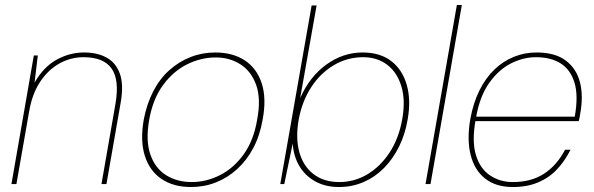

<svg xmlns="http://www.w3.org/2000/svg" viewBox="-20 -740 2387 772"><path d="M26 0 116 -517H132L119 -408Q156 -472 208.5 -500.5Q261 -529 318 -529Q371 -529 408.5 -508.5Q446 -488 462 -443.5Q478 -399 465 -326L408 0H388L444 -321Q461 -418 429 -464Q397 -510 316 -510Q264 -510 218.5 -484.5Q173 -459 141 -410.5Q109 -362 97 -291L46 0Z M748 12Q678 12 630 -20Q582 -52 562.5 -113Q543 -174 558 -259Q570 -322 596 -372.5Q622 -423 660.5 -457.5Q699 -492 746 -510.5Q793 -529 845 -529Q916 -529 964.5 -497Q1013 -465 1032.5 -404.5Q1052 -344 1036 -259Q1025 -195 998.5 -145Q972 -95 933.5 -60Q895 -25 848 -6.5Q801 12 748 12ZM751 -8Q809 -8 864 -35.5Q919 -63 959.5 -119Q1000 -175 1014 -259Q1030 -343 1010 -398.5Q990 -454 946.5 -481.5Q903 -509 848 -509Q788 -509 732.5 -481.5Q677 -454 636 -398.5Q595 -343 580 -259Q565 -175 584.5 -119Q604 -63 648 -35.5Q692 -8 751 -8Z M1343 12Q1288 12 1247 -11Q1206 -34 1183 -73.5Q1160 -113 1157 -163L1123 0H1107L1233 -718H1253L1187 -346Q1226 -433 1293 -481Q1360 -529 1438 -529Q1508 -529 1553 -494.5Q1598 -460 1615.5 -398.5Q1633 -337 1619 -259Q1609 -200 1584.5 -150.5Q1560 -101 1524 -64.5Q1488 -28 1442 -8Q1396 12 1343 12ZM1344 -8Q1405 -8 1457 -39Q1509 -70 1546 -126Q1583 -182 1597 -259Q1611 -336 1594 -392.5Q1577 -449 1537 -479.5Q1497 -510 1440 -510Q1376 -510 1321.5 -477.5Q1267 -445 1230.5 -388Q1194 -331 1181 -259Q1168 -185 1183.5 -128.5Q1199 -72 1240.5 -40Q1282 -8 1344 -8Z M1691 0 1817 -720H1837L1711 0Z M2042 12Q1973 12 1930 -22.5Q1887 -57 1872 -118.5Q1857 -180 1871 -261Q1883 -327 1908 -377Q1933 -427 1968 -460.5Q2003 -494 2046 -511.5Q2089 -529 2137 -529Q2212 -529 2255 -496.5Q2298 -464 2312 -409Q2326 -354 2313 -283Q2312 -274 2310.5 -268Q2309 -262 2307 -253H1881L1884 -271H2291Q2306 -355 2290 -407.5Q2274 -460 2234.5 -485Q2195 -510 2135 -510Q2084 -510 2034.5 -485Q1985 -460 1947 -406.5Q1909 -353 1894 -267L1892 -256Q1877 -172 1893.5 -117Q1910 -62 1950 -35Q1990 -8 2042 -8Q2116 -8 2167.5 -41.5Q2219 -75 2252 -138H2274Q2252 -94 2220.5 -60Q2189 -26 2144.5 -7Q2100 12 2042 12Z"/></svg>

Font: DM Sans 11pt Thin
Style: Italic
Weight: 250
Italic angle: -10°
Version: Version 4.004;gftools[0.9.30]